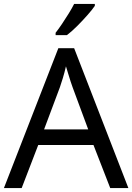

<svg xmlns="http://www.w3.org/2000/svg" viewBox="-20 -964 679 984"><path d="M545 0 459 -221H176L91 0H0L279 -717H360L638 0ZM352 -517Q349 -525 342 -546Q335 -567 328.5 -589.5Q322 -612 318 -624Q311 -593 302 -563.5Q293 -534 287 -517L206 -301H432ZM466 -934Q454 -916 429 -887.5Q404 -859 375.5 -830.5Q347 -802 323 -784H265V-796Q280 -815 297.5 -841Q315 -867 332 -894.5Q349 -922 360 -944H466Z"/></svg>

Font: Noto Sans Old North Arabian
Style: Regular
Weight: 400
Designer: Monotype Design Team
Foundry: Monotype Imaging Inc.
Version: Version 2.001; ttfautohint (v1.8.4.7-5d5b)